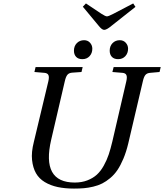

<svg xmlns="http://www.w3.org/2000/svg" viewBox="-20 -1082 955 1117"><path d="M461.9 -1043 480 -1062 569.8 -1002Q593.3 -986.8 602.1 -986.8Q610.8 -986.8 638.2 -1001L754.9 -1062L768.1 -1042L627.9 -931.2Q600.6 -908.2 585.9 -908.2Q572.8 -908.2 553.2 -933.1ZM618.2 -787.1Q618.2 -814 634.8 -831.1Q651.4 -848.1 676.8 -848.1Q698.2 -848.1 711.7 -833.3Q725.1 -818.4 725.1 -798.8Q725.1 -772.5 709 -755.1Q692.9 -737.8 667 -737.8Q643.6 -737.8 630.9 -751.2Q618.2 -764.6 618.2 -787.1ZM410.2 -787.1Q410.2 -814 427 -831.1Q443.8 -848.1 469.2 -848.1Q490.7 -848.1 503.9 -833.3Q517.1 -818.4 517.1 -798.8Q517.1 -772.5 501 -755.1Q484.9 -737.8 459 -737.8Q435.5 -737.8 422.9 -751.2Q410.2 -764.6 410.2 -787.1ZM176.8 -255.9 261.2 -608.9Q267.1 -633.8 261.7 -645.3Q256.3 -656.7 238.8 -658.2L180.2 -663.1L187 -691.9H460.9L454.1 -663.1L398.9 -659.2Q380.9 -657.7 371.8 -646.5Q362.8 -635.3 356.9 -608.9L277.8 -269Q219.7 -20 415 -20Q455.6 -20 488.3 -32.7Q521 -45.4 543.5 -65.9Q565.9 -86.4 583.7 -118.4Q601.6 -150.4 612.5 -183.3Q623.5 -216.3 633.8 -259.8L714.8 -608.9Q720.7 -633.8 715.3 -645.3Q710 -656.7 692.9 -658.2L633.8 -663.1L641.1 -691.9H915L908.2 -663.1L853 -658.2Q835 -656.7 825.9 -646Q816.9 -635.3 811 -608.9L726.1 -247.1Q714.4 -198.2 698 -159.2Q681.6 -120.1 663.3 -93Q645 -65.9 621.3 -46.1Q597.7 -26.4 574.5 -14.6Q551.3 -2.9 522.5 3.9Q493.7 10.7 468 12.9Q442.4 15.1 410.2 15.1Q357.4 15.1 315.4 6.1Q273.4 -2.9 240.2 -22.9Q207 -43 189.2 -74.5Q171.4 -106 166.5 -151.1Q161.6 -196.3 176.8 -255.9Z"/></svg>

Font: Linguistics Pro
Style: Italic
Weight: 400
Italic angle: -12°
Designer: Stefan Peev, Context Ltd
Foundry: Stefan Peev, Context Ltd
Version: Version 001.000